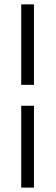

<svg xmlns="http://www.w3.org/2000/svg" viewBox="-20 -731 257 883"><path d="M77.6 131.8V-244.6H136.2V131.8ZM136.2 -340.8H77.6V-710.9H136.2Z"/></svg>

Font: Roboto-Light
Style: Regular
Weight: 300
Designer: Google
Version: Version 2.137; 2017